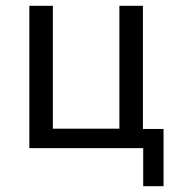

<svg xmlns="http://www.w3.org/2000/svg" viewBox="-20 -510 617 661"><path d="M473 131V0H81V-490H162V-67H391V-490H472V-66H543V131Z"/></svg>

Font: Nunito Sans 10pt SemiCondensed
Style: Regular
Weight: 400
Width: 4
Designer: Vernon Adams
Foundry: Vernon Adams
Version: Version 3.101;gftools[0.9.27]